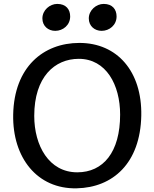

<svg xmlns="http://www.w3.org/2000/svg" viewBox="-20 -975 806 1002"><path d="M510.3 -814C551.3 -814 588.4 -844.2 588.4 -889.2C588.4 -925.8 566.9 -954.6 521 -954.6C482.4 -954.6 443.4 -921.9 443.4 -878.9C443.4 -838.9 474.1 -814 510.3 -814ZM268.1 -814C309.1 -814 346.2 -844.2 346.2 -889.2C346.2 -925.8 324.7 -954.6 278.8 -954.6C239.7 -954.6 201.2 -921.9 201.2 -878.9C201.2 -838.9 231.9 -814 268.1 -814ZM379.9 7.8C569.8 3.9 712.4 -124 717.3 -371.6C721.7 -602.1 591.8 -751 394.5 -751C206.1 -751 53.7 -625 48.8 -377C44.4 -151.9 174.3 12.2 379.9 7.8ZM383.3 -75.7C234.9 -75.7 158.7 -215.8 158.7 -370.1C158.7 -573.7 265.6 -668 391.1 -668C533.7 -668 606.9 -532.7 606.9 -377C606.9 -180.7 518.6 -75.7 383.3 -75.7Z"/></svg>

Font: Merriweather Sans
Style: Regular
Weight: 400
Designer: Eben Sorkin ( eben@eyebytes.com )
Foundry: Eben Sorkin
Version: Version 1.003